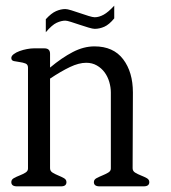

<svg xmlns="http://www.w3.org/2000/svg" viewBox="-20 -659 603 679"><path d="M384 -594Q366 -572 349 -564.5Q332 -557 315 -557Q308 -557 293 -561.5Q278 -566 261.5 -571.5Q245 -577 231 -581.5Q217 -586 211 -586Q197 -586 180.5 -578.5Q164 -571 142 -545V-591Q161 -612 178 -619.5Q195 -627 211 -627Q218 -627 232.5 -622.5Q247 -618 263 -612.5Q279 -607 293.5 -602.5Q308 -598 315 -598Q330 -598 346.5 -607Q363 -616 384 -639ZM508 -15Q508 0 488 0H332Q312 0 312 -15Q312 -24 321.5 -29Q331 -34 342 -38.5Q353 -43 362.5 -48.5Q372 -54 372 -63V-332Q372 -350 366.5 -369Q361 -388 350 -403Q339 -418 322.5 -427.5Q306 -437 285 -437Q259 -437 227.5 -422Q196 -407 157 -381V-64Q157 -54 166 -48.5Q175 -43 186 -38.5Q197 -34 206 -29Q215 -24 215 -15Q215 0 196 0H40Q20 0 20 -15Q20 -24 29 -29Q38 -34 49.5 -38.5Q61 -43 70 -48.5Q79 -54 79 -63V-420Q79 -431 70 -434.5Q61 -438 49.5 -439.5Q38 -441 29 -443Q20 -445 20 -454Q20 -461 28.5 -467.5Q37 -474 49.5 -478.5Q62 -483 75.5 -485.5Q89 -488 99 -488H137Q157 -488 157 -469V-420Q199 -455 237.5 -475Q276 -495 314 -495Q381 -495 415.5 -449.5Q450 -404 450 -332L449 -64Q449 -54 458 -48.5Q467 -43 478.5 -38.5Q490 -34 499 -29Q508 -24 508 -15Z"/></svg>

Font: Jura
Style: Regular
Weight: 400
Designer: Ed Merritt
Foundry: Ten by Twenty
Version: Version 1.007